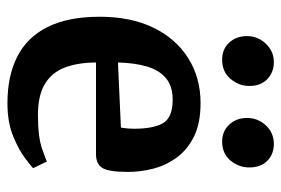

<svg xmlns="http://www.w3.org/2000/svg" viewBox="-140 -605 756 516"><g transform="rotate(90 238.0 -347.0)"><path d="M257 11Q184 11 132 -15.5Q80 -42 52.5 -97Q25 -152 25 -237Q25 -321 54.5 -381.5Q84 -442 136.5 -475Q189 -508 257 -508Q311 -508 346.5 -490.5Q382 -473 403 -444.5Q424 -416 433 -382Q442 -348 442 -313Q442 -260 431 -243.5Q420 -227 395 -227H148Q148 -180 161 -144.5Q174 -109 205 -90Q236 -71 289 -71Q348 -71 379.5 -82Q411 -93 414 -95L432 -58Q428 -54 406 -37Q384 -20 346.5 -4.5Q309 11 257 11ZM148 -286 323 -294Q326 -312 326 -329Q326 -381 311 -407Q296 -433 248 -433Q211 -433 189.5 -414.5Q168 -396 158.5 -363Q149 -330 148 -286ZM360 -566Q333 -566 315 -585Q297 -604 297 -633Q297 -662 317 -683.5Q337 -705 367 -705Q394 -705 412 -687.5Q430 -670 430 -639Q430 -611 411.5 -588.5Q393 -566 360 -566ZM140 -566Q112 -566 94.5 -585Q77 -604 77 -633Q77 -662 97.5 -683.5Q118 -705 147 -705Q174 -705 192.5 -687.5Q211 -670 211 -639Q211 -611 192 -588.5Q173 -566 140 -566Z"/></g></svg>

Font: Faustina Light SemiBold
Style: Regular
Weight: 600
Version: Version 1.200